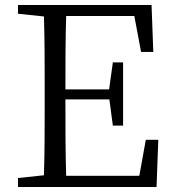

<svg xmlns="http://www.w3.org/2000/svg" viewBox="-20 -749 695 769"><path d="M564 -189 538 -45H245C242 -142 242 -240 242 -351H418L432 -246H473V-499H432L417 -391H242C242 -493 242 -591 245 -685H518L545 -541H594L587 -729H52V-694L156 -683C159 -587 159 -489 159 -392V-337C159 -239 159 -142 156 -47L52 -36V0H607L614 -189Z"/></svg>

Font: Source Han Serif
Style: Regular
Weight: 400
Designer: Ryoko NISHIZUKA 西塚涼子 (kana & ideographs); Frank Grießhammer (Latin, Greek & Cyrillic); Wenlong ZHANG 张文龙 (bopomofo); San
Foundry: Adobe Systems Incorporated
Version: Version 1.001;PS 1.001;hotconv 16.6.54;makeotf.lib2.5.65590